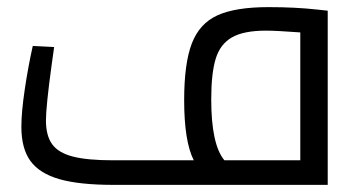

<svg xmlns="http://www.w3.org/2000/svg" viewBox="-20 -519 1000 539"><path d="M900 -489V0H299Q203 0 147 -16Q91 -32 65.5 -67Q40 -102 40 -163Q40 -204 49.5 -268Q59 -332 72 -390L132 -387Q131 -380 125 -337Q109 -220 109 -181Q109 -138 126.5 -114Q144 -90 184.5 -79.5Q225 -69 298 -69H524Q497 -122 497 -238Q497 -341 518.5 -397Q540 -453 590.5 -476Q641 -499 734 -499Q810 -499 872 -492ZM610 -69H823V-428Q755 -433 727 -433Q664 -433 631 -414Q598 -395 585.5 -354Q573 -313 573 -240Q573 -113 610 -69Z"/></svg>

Font: Cairo
Style: Regular
Weight: 400
Designer: Mohamed Gaber, the designers of Titillium
Foundry: Kief Type Foundry
Version: Version 2.009; ttfautohint (v1.5.33-1714) -l 8 -r 50 -G 200 